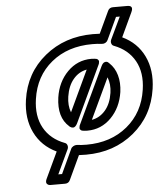

<svg xmlns="http://www.w3.org/2000/svg" viewBox="-58 -747 831 965"><g transform="rotate(-5 357.5 -264.5)"><path d="M71.8 -270Q91.3 -404.3 192.4 -487.1Q293.5 -569.8 435.1 -569.8Q460.4 -569.8 470.2 -568.8L522 -679.2Q529.3 -695.8 547.9 -695.8H619.1Q653.8 -696.3 638.2 -663.1L581.1 -541Q655.8 -505.9 690.2 -434.6Q724.6 -363.3 710.9 -270Q691.4 -135.3 591.1 -52.2Q490.7 30.8 349.1 30.8Q322.8 30.8 313 29.8L256.8 149.9Q249.5 167 231 167H160.2Q158.7 167 157.7 167Q156.7 167 152.8 166.5Q148.9 166 146.5 164.8Q144 163.6 141.4 161.1Q138.7 158.7 137.5 155.3Q136.2 151.9 137 146.2Q137.7 140.6 141.1 133.8L203.1 2Q127.9 -33.2 93 -105Q58.1 -176.8 71.8 -270ZM122.1 -270Q109.4 -184.6 142.8 -124.3Q176.3 -64 248 -37.1Q256.8 -34.2 260 -24.4Q263.2 -14.6 258.8 -4.9L201.2 117.2H220.2L276.9 -4.9Q279.8 -12.2 288.6 -17.3Q297.4 -22.5 306.2 -22Q330.1 -19 356 -19Q478.5 -19 561.5 -87.4Q644.5 -155.8 661.1 -270Q673.8 -355 640.4 -415Q606.9 -475.1 536.1 -502Q526.9 -504.9 523.7 -514.6Q520.5 -524.4 524.9 -534.2L578.1 -646H559.1L506.8 -534.2Q503.4 -525.9 495.1 -521Q486.8 -516.1 478 -517.1Q454.1 -520 428.2 -520Q304.2 -520 221.4 -452.1Q138.7 -384.3 122.1 -270ZM234.9 -268.1Q246.6 -345.7 296.6 -396.2Q346.7 -446.8 417 -446.8H418.9L433.1 -445.8Q444.3 -445.3 449.7 -440.4Q455.1 -435.5 454.6 -429.4Q454.1 -423.3 452.9 -419.2Q451.7 -415 450.2 -413.1L317.9 -130.9Q313 -120.6 307.1 -115.5Q301.3 -110.4 296.1 -110.6Q291 -110.8 286.6 -112.5Q282.2 -114.3 279.3 -116.7L276.9 -119.1Q220.7 -168 234.9 -268.1ZM285.2 -268.1Q278.3 -223.1 292 -188L389.2 -395Q349.1 -387.7 321.3 -354.7Q293.5 -321.8 285.2 -268.1ZM332 -123 464.8 -404.8Q472.7 -421.9 482.9 -424.6Q493.2 -427.2 499.5 -421.9L505.9 -416Q532.2 -391.6 543.2 -353.3Q554.2 -314.9 547.9 -268.1Q536.1 -189.9 486.1 -139.4Q436 -88.9 366.2 -88.9H363.8L349.1 -89.8Q337.9 -90.3 332.5 -95.2Q327.1 -100.1 327.6 -106.2Q328.1 -112.3 329.3 -116.7Q330.6 -121.1 332 -123ZM393.1 -141.1Q433.1 -147.9 461.4 -180.7Q489.7 -213.4 498 -268.1Q504.4 -310.5 490.2 -347.2Z"/></g></svg>

Font: Trueno Bold Outline
Style: Italic
Weight: 700
Width: 6
Designer: Julieta Ulanovsky
Foundry: Julieta Ulanovsky
Version: Version 3.001b | FøM Fix